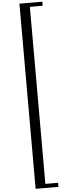

<svg xmlns="http://www.w3.org/2000/svg" viewBox="-128 -2145 796 2540"><g transform="rotate(-5 270.0 -874.5)"><path d="M540 -2050H370V301H539V355H236V-2104H540Z"/></g></svg>

Font: STIXSizeThreeSym
Style: Bold
Weight: 700
Designer: MicroPress Inc., with final additions and corrections provided by Coen Hoffman, Elsevier (retired)
Version: Version 1.1.0